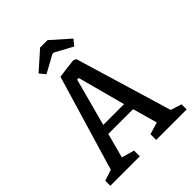

<svg xmlns="http://www.w3.org/2000/svg" viewBox="-220 -900 1019 1019"><g transform="rotate(-45 289.5 -391.0)"><path d="M185.1 -658.2 158.2 -690.9 261.2 -782.2H316.9L419.9 -690.9L393.1 -658.2L293.9 -711.9H283.2ZM5.9 0V-38.1L67.9 -58.1L228 -596.2Q244.6 -598.6 271.7 -602.1Q298.8 -605.5 317.6 -607.7Q336.4 -609.9 337.9 -609.9Q339.8 -609.9 343.8 -607.9Q347.7 -606 350.6 -604L354 -602.1L517.1 -58.1L579.1 -38.1V0H350.1V-43L418 -63L378.9 -202.1H192.9L155.8 -63L227.1 -43V0ZM208 -254.9H363.8L292 -522.9H279.8Z"/></g></svg>

Font: Grenze
Style: Regular
Weight: 400
Designer: Renata Polastri
Foundry: Omnibus-Type
Version: Version 1.002;PS 001.002;hotconv 1.0.88;makeotf.lib2.5.64775